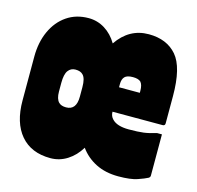

<svg xmlns="http://www.w3.org/2000/svg" viewBox="-89 -654 777 759"><g transform="rotate(15 300.0 -275.0)"><path d="M184 -562Q220 -562 250.5 -543Q281 -524 301 -490Q350 -562 430 -562Q504 -562 544.5 -515Q585 -468 585 -350V-239Q585 -229 575 -229H370Q370 -211 382 -199Q402 -178 450 -178Q488 -178 510.5 -181Q533 -184 562 -193H582V-24Q582 -18 576 -14Q563 -7 535.5 2.5Q508 12 458 12Q405 12 365.5 -8Q326 -28 301 -63Q280 -28 248.5 -8Q217 12 180 12Q101 12 58 -38.5Q15 -89 15 -180V-359Q15 -418 36 -464Q57 -510 95 -536Q133 -562 184 -562ZM413 -382Q389 -382 379.5 -372Q370 -362 370 -342V-329H455V-337Q455 -362 445 -373Q435 -382 413 -382ZM145 -251Q145 -221 158 -208Q168 -198 188 -198Q230 -198 230 -253V-292Q230 -328 217 -341Q207 -352 186 -352Q167 -352 156 -337Q145 -322 145 -287Z"/></g></svg>

Font: Recursive Mn Lnr St XBk
Style: Regular
Weight: 1000
Monospace: yes
Version: Version 1.079;hotconv 1.0.112;makeotfexe 2.5.65598; ttfautoh